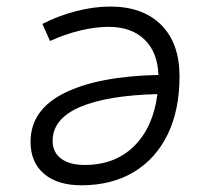

<svg xmlns="http://www.w3.org/2000/svg" viewBox="-20 -547 626 577"><path d="M306.6 -466.3Q266.1 -466.3 220 -455.1Q173.8 -443.8 130.4 -423.8L107.4 -475.1Q154.8 -499.5 208.5 -513.4Q262.2 -527.3 311 -527.3Q409.2 -527.3 464.4 -472.2Q519.5 -417 519.5 -317.9Q519.5 -216.3 483.9 -143.1Q448.2 -69.8 382.1 -30Q315.9 9.8 224.6 9.8Q152.8 9.8 112.3 -24.7Q71.8 -59.1 71.8 -120.6Q71.8 -216.8 173.3 -267.3Q274.9 -317.9 456.1 -321.8Q453.6 -390.1 414.3 -428.2Q375 -466.3 306.6 -466.3ZM453.1 -264.2Q301.3 -260.3 219.7 -225.1Q138.2 -189.9 138.2 -123.5Q138.2 -89.4 163.6 -70.3Q189 -51.3 234.9 -51.3Q325.7 -51.3 383.1 -107.9Q440.4 -164.6 453.1 -264.2Z"/></svg>

Font: Cascadia Mono Light
Style: Italic
Weight: 300
Italic angle: -10°
Monospace: yes
Designer: Aaron Bell
Foundry: Saja Typeworks
Version: Version 2404.023; ttfautohint (v1.8.4)